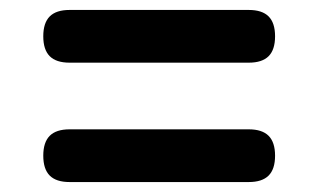

<svg xmlns="http://www.w3.org/2000/svg" viewBox="-20 -523 640 386"><path d="M120 -157Q93 -157 80 -170Q67 -183 67 -210Q67 -237 80 -250Q93 -263 120 -263H480Q507 -263 520 -250Q533 -237 533 -210Q533 -183 520 -170Q507 -157 480 -157ZM120 -397Q93 -397 80 -410Q67 -423 67 -450Q67 -477 80 -490Q93 -503 120 -503H480Q507 -503 520 -490Q533 -477 533 -450Q533 -423 520 -410Q507 -397 480 -397Z"/></svg>

Font: Maple Mono SemiBold
Style: Regular
Weight: 600
Monospace: yes
Designer: subframe7536
Version: Version 7.000